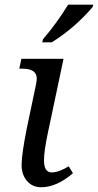

<svg xmlns="http://www.w3.org/2000/svg" viewBox="-20 -786 416 816"><path d="M62 -494.1 70.8 -536.1H250L182.1 -214.8Q167 -143.1 167 -104Q167 -53.2 200.2 -53.2Q229 -53.2 272 -79.1L290 -49.8Q220.7 9.8 154.8 9.8Q117.7 9.8 94.7 -17.1Q71.8 -43.9 71.8 -85Q71.8 -129.9 94.2 -242.2L132.8 -425.8Q136.2 -441.9 136.2 -452.1Q136.2 -494.1 75.2 -494.1ZM162.6 -619.1Q219.7 -685.1 269.5 -766.1H376.5L373.5 -755.9Q296.9 -666.5 199.7 -606H159.7Z"/></svg>

Font: Droid Serif
Style: Italic
Weight: 400
Italic angle: -12°
Designer: Monotype Design team
Foundry: Monotype Imaging Inc.
Version: Version 1.03